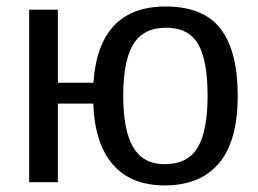

<svg xmlns="http://www.w3.org/2000/svg" viewBox="-20 -558 790 588"><path d="M708 -264.6Q708 -126 650.6 -58.1Q593.3 9.8 484.4 9.8Q380.9 9.8 325.4 -54.4Q270 -118.7 265.6 -240.7H157.2V0H69.3V-528.3H157.2V-304.7H266.1Q282.2 -538.1 487.3 -538.1Q603 -538.1 655.5 -469.7Q708 -401.4 708 -264.6ZM615.7 -264.6Q615.7 -374 586.4 -423.6Q557.1 -473.1 488.8 -473.1Q419.4 -473.1 388.4 -422.6Q357.4 -372.1 357.4 -264.6Q357.4 -158.2 388.2 -106.7Q418.9 -55.2 483.9 -55.2Q555.2 -55.2 585.4 -106.2Q615.7 -157.2 615.7 -264.6Z"/></svg>

Font: Arimo Nerd Font
Style: Regular
Weight: 400
Designer: Steve Matteson
Foundry: Monotype Imaging Inc.
Version: Version 1.33;Nerd Fonts 3.2.1